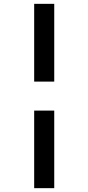

<svg xmlns="http://www.w3.org/2000/svg" viewBox="-20 -889 460 1000"><path d="M262.5 -869V-464H158V-869ZM262.5 -313V91H158V-313Z"/></svg>

Font: Merriweather 20pt ExtraBold
Style: Regular
Weight: 800
Version: Version 2.100